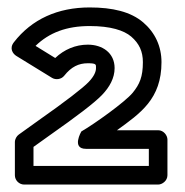

<svg xmlns="http://www.w3.org/2000/svg" viewBox="-20 -787 498 516"><path d="M70 -341 70 -392.2 112.5 -422.6C186.9 -474.9 232.9 -509.8 254 -531.6C274.6 -553 288 -577.2 288 -604C288 -645.1 255 -667 216 -667C182.7 -667 152.3 -653.8 128.4 -631.1L75.5 -663.7C112.1 -699.2 158.8 -717 221 -717C276.9 -717 313 -705.5 332.7 -688.6C354.2 -670 364 -648.6 364 -620C364 -580.5 355.2 -560.5 336.7 -537.8C316.4 -513 233.3 -453.6 198.6 -433.7C198.6 -433.7 171.3 -387 211 -387H380V-341ZM414 -620C414 -662 397.1 -699 365.3 -726.4C331.7 -755.5 282.4 -767 221 -767C135.5 -767 65.5 -735.7 17.2 -673.3C4.2 -656.4 15 -642.2 23.9 -636.7L119.9 -577.7C129.4 -571.9 144.4 -573.2 152.6 -583.5C171.5 -607.4 191.4 -617 216 -617C239.7 -617 238 -613.5 238 -604C238 -594.8 233.4 -582.4 218 -566.4C203.1 -550.8 157.1 -515.1 83.5 -463.4L30.4 -425.3C24.7 -421.2 20 -413.2 20 -405L20 -316C20 -302.4 31.4 -291 45 -291H405C415.7 -291 430 -300.9 430 -316V-412C430 -422.7 420.1 -437 405 -437H294.3C357.8 -483 414 -521.1 414 -620Z"/></svg>

Font: Fog Sans
Style: Outline
Weight: 700
Foundry: Intel Corporation
Version: Version 1.00